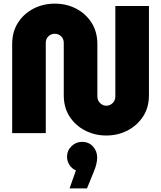

<svg xmlns="http://www.w3.org/2000/svg" viewBox="-20 -733 888 1057"><path d="M565 13Q502 13 448.5 -14.5Q395 -42 363 -91.5Q331 -141 331 -209V-497Q331 -519 316.5 -533Q302 -547 282 -547Q261 -547 246.5 -533Q232 -519 232 -497V0H47V-490Q47 -558 79 -608Q111 -658 164.5 -685.5Q218 -713 282 -713Q346 -713 399 -685.5Q452 -658 484 -608Q516 -558 516 -490V-202Q516 -180 531 -165.5Q546 -151 565 -151Q585 -151 600 -165.5Q615 -180 615 -202V-700H800V-209Q800 -141 767.5 -91.5Q735 -42 682 -14.5Q629 13 565 13ZM363 304 398 205Q376 196 362.5 175Q349 154 349 131Q349 96 373.5 72Q398 48 431 48Q469 48 492 73.5Q515 99 515 134Q515 168 496 213L459 304Z"/></svg>

Font: MuseoModerno ExtraBold
Style: Regular
Weight: 800
Designer: Pablo Cosgaya, Héctor Gatti, Marcela Romero, and the Authors of The MuseoModerno Project.
Foundry: Omnibus-Type Team
Version: Version 1.001